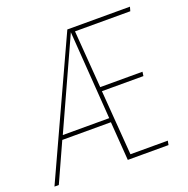

<svg xmlns="http://www.w3.org/2000/svg" viewBox="-144 -797 893 913"><g transform="rotate(-20 303.0 -340.5)"><path d="M603 -660.2H323.2L345.2 -370.1H559.1L556.2 -349.1H346.2L371.1 -21H560.1L556.2 0H350.1L335.9 -195.8H89.8L1 0H-21L292 -681.2H608.9ZM335 -216.8 303.2 -663.1 100.1 -216.8Z"/></g></svg>

Font: Fira Sans Compressed Thin
Style: Italic
Weight: 100
Width: 3
Italic angle: -8°
Designer: Carrois Corporate & Edenspiekermann AG
Foundry: Carrois Corporate GbR & Edenspiekermann AG
Version: Version 4.203;PS 004.203;hotconv 1.0.88;makeotf.lib2.5.64775